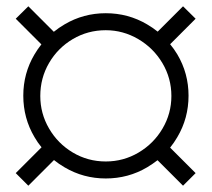

<svg xmlns="http://www.w3.org/2000/svg" viewBox="-20 -665 672 610"><path d="M316 -98Q245 -98 185 -133.5Q167 -144 151.5 -156.5L70 -75L30 -115L112 -197Q99.5 -212 89.5 -229.5Q54 -289.5 54 -361Q54 -432 89.5 -492Q99.5 -509 111.5 -524L30 -605.5L70 -645L151 -564Q167 -577 185 -587.5Q245 -623 316 -623Q387.5 -623 447.5 -587.5Q465.5 -577 481 -564.5L561.5 -645L601.5 -605.5L520.5 -524.5Q533 -509.5 543.5 -492Q579 -432 579 -361Q579 -289.5 543.5 -229.5Q533 -211.5 520.5 -196L601.5 -115L561.5 -75L480.5 -156Q465 -144 447.5 -133.5Q387.5 -98 316 -98ZM316 -152Q372.5 -152 420.5 -180.5Q468.5 -209 496.5 -256.8Q524.5 -304.5 524.5 -360Q524.5 -416.5 496 -464.5Q467.5 -512.5 419.2 -540.8Q371 -569 316 -569Q259 -569 211.2 -540.8Q163.5 -512.5 135.8 -464.8Q108 -417 108 -360Q108 -304.5 135.8 -256.8Q163.5 -209 211.2 -180.5Q259 -152 316 -152Z"/></svg>

Font: Vela Sans Light
Style: Regular
Weight: 300
Designer: Principal design: Mikhail Sharanda - project Manrope.
Design modification: Ravid Balaliev
Foundry: Mikhail Sharanda
Version: Version 1.001